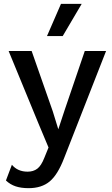

<svg xmlns="http://www.w3.org/2000/svg" viewBox="-20 -766 586 1001"><path d="M314 59Q281 145 239 180Q197 215 129 215Q90 215 61.5 205.5Q33 196 11 175L42 93Q72 129 124 129Q154 129 174.5 113.5Q195 98 211 57L233 3L181 -121L25 -500H145L255 -186L284 -92L318 -195L422 -500H533ZM406 -746 307 -578H225L298 -746Z"/></svg>

Font: Work Sans Medium
Style: Regular
Weight: 500
Designer: Wei Huang
Foundry: Wei Huang
Version: Version 1.500